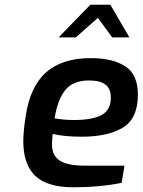

<svg xmlns="http://www.w3.org/2000/svg" viewBox="-20 -790 606 816"><path d="M79 -190Q79 -230 89 -296Q108 -423 176.5 -483Q245 -543 366 -543Q458 -543 512 -508.5Q566 -474 566 -388Q566 -286 502 -247.5Q438 -209 328 -209Q252 -209 204 -221Q201 -199 201 -176Q201 -129 234 -107.5Q267 -86 341 -86H509L497 -13Q404 6 293 6Q180 6 129.5 -43Q79 -92 79 -190ZM451 -375Q451 -413 428 -430.5Q405 -448 358 -448Q291 -448 258 -408Q225 -368 212 -287Q251 -280 294 -280Q374 -280 412.5 -301.5Q451 -323 451 -375ZM364 -770H449L530 -631H457L396 -714L302 -631H229Z"/></svg>

Font: Exo SemiBold
Style: Italic
Weight: 600
Italic angle: -9°
Designer: Natanael Gama
Foundry: Natanael Gama
Version: Version 1.500; ttfautohint (v1.6)